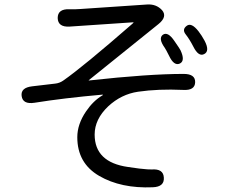

<svg xmlns="http://www.w3.org/2000/svg" viewBox="-20 -786 1040 852"><path d="M323 -177Q323 -235 362 -292Q394 -339 435 -363Q439 -366 434 -366Q264 -351 133 -330Q81 -322 76 -360Q71 -397 123 -403L225 -415Q244 -417 260 -428Q349 -490 568 -681L571 -684Q575 -687 570 -687L289 -668Q237 -665 236 -706Q236 -747 288 -745Q311 -744 336 -746L632 -766Q673 -769 699 -741Q724 -712 683 -679L375 -431Q371 -428 376 -429Q639 -458 795 -458Q847 -458 846 -421Q845 -384 793 -387Q682 -392 593 -379Q518 -368 460 -314Q400 -257 400 -189Q400 -66 548 -45Q573 -41 598 -38Q643 -33 653 -34Q705 -38 707 2Q710 43 658 45Q517 51 420 -5.5Q323 -62 323 -177ZM778 -504Q752 -492 730 -539Q716 -567 711 -574Q681 -616 703 -632Q725 -647 754 -604Q779 -568 781 -563Q803 -516 778 -504ZM886 -546Q861 -533 838 -579Q821 -612 804 -633.5Q787 -655 808 -671Q829 -688 861 -647Q875 -629 888 -605Q912 -559 886 -546Z"/></svg>

Font: Resource Han Rounded HK
Style: Regular
Weight: 400
Designer: Cyano Hao (round all glyphs); Ryoko NISHIZUKA  (kana, bopomofo & ideographs); Paul D. Hunt (Latin, Greek & Cyrillic); Sa
Foundry: Cyano Hao
Version: 0.990